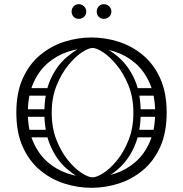

<svg xmlns="http://www.w3.org/2000/svg" viewBox="-20 -889 874 917"><path d="M721 -351Q721 -432 695.5 -490.5Q670 -549 627 -586.5Q584 -624 529.5 -642Q475 -660 417 -660Q359 -660 304.5 -642Q250 -624 207 -586.5Q164 -549 138.5 -490.5Q113 -432 113 -351Q113 -270 138.5 -211.5Q164 -153 207 -115.5Q250 -78 304.5 -60Q359 -42 417 -42Q475 -42 529.5 -60Q584 -78 627 -115.5Q670 -153 695.5 -211.5Q721 -270 721 -351ZM58 -351Q58 -446 88.5 -514Q119 -582 171 -625.5Q223 -669 287 -689.5Q351 -710 417 -710Q483 -710 547 -689.5Q611 -669 663 -625.5Q715 -582 745.5 -514Q776 -446 776 -351Q776 -256 745.5 -188Q715 -120 663 -76.5Q611 -33 547 -12.5Q483 8 417 8Q351 8 287 -12.5Q223 -33 171 -76.5Q119 -120 88.5 -188Q58 -256 58 -351ZM222 -252Q222 -243 217 -238Q212 -233 205 -233H110Q94 -233 94 -252Q94 -269 111 -269H205Q222 -269 222 -252ZM220 -451Q220 -442 215 -437Q210 -432 203 -432H108Q92 -432 92 -451Q92 -468 109 -468H203Q220 -468 220 -451ZM214 -350Q214 -341 209 -336Q204 -331 197 -331H102Q86 -331 86 -350Q86 -367 103 -367H197Q214 -367 214 -350ZM613 -252Q613 -269 630 -269H724Q741 -269 741 -252Q741 -233 725 -233H630Q623 -233 618 -238Q613 -243 613 -252ZM615 -451Q615 -468 632 -468H726Q743 -468 743 -451Q743 -432 727 -432H632Q625 -432 620 -437Q615 -442 615 -451ZM621 -350Q621 -367 638 -367H732Q749 -367 749 -350Q749 -331 733 -331H638Q631 -331 626 -336Q621 -341 621 -350ZM439 -18 422 -42Q442 -42 474.5 -63Q507 -84 539.5 -124Q572 -164 594.5 -221Q617 -278 617 -351Q617 -423 594 -480Q571 -537 538 -577.5Q505 -618 473 -639Q441 -660 422 -660L438 -680Q498 -658 546.5 -615.5Q595 -573 623.5 -508Q652 -443 652 -351Q652 -260 623.5 -193.5Q595 -127 547 -84Q499 -41 439 -18ZM405 -18Q346 -41 297.5 -84Q249 -127 220.5 -193.5Q192 -260 192 -351Q192 -443 220.5 -508Q249 -573 298 -615.5Q347 -658 406 -680L422 -660Q403 -660 371 -639Q339 -618 306 -577.5Q273 -537 250 -480Q227 -423 227 -351Q227 -278 249.5 -221Q272 -164 304.5 -124Q337 -84 369.5 -63Q402 -42 422 -42ZM476 -799Q461 -799 451.5 -809Q442 -819 442 -834Q442 -848 451.5 -858.5Q461 -869 476 -869Q491 -869 501.5 -858.5Q512 -848 512 -834Q512 -819 501.5 -809Q491 -799 476 -799ZM356 -799Q341 -799 331.5 -809Q322 -819 322 -834Q322 -848 331.5 -858.5Q341 -869 356 -869Q371 -869 381.5 -858.5Q392 -848 392 -834Q392 -819 381.5 -809Q371 -799 356 -799Z"/></svg>

Font: Agu Display Uzo
Style: Regular
Weight: 400
Designer: Oluwaseun Badejo
Version: Version 1.103